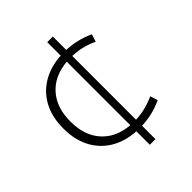

<svg xmlns="http://www.w3.org/2000/svg" viewBox="-205 -743 966 966"><g transform="rotate(-45 278.0 -260.0)"><path d="M321 10Q236 10 174.5 -23Q113 -56 79.5 -116.5Q46 -177 46 -260Q46 -344 79.5 -404Q113 -464 174.5 -497Q236 -530 321 -530Q365 -530 405 -521Q445 -512 483 -494L470 -454Q435 -471 398.5 -479Q362 -487 324 -487Q217 -487 156.5 -426.5Q96 -366 96 -260Q96 -154 156.5 -93.5Q217 -33 324 -33Q362 -33 398.5 -41.5Q435 -50 470 -66L483 -26Q445 -8 405 1Q365 10 321 10ZM296 105V-625H336V105Z"/></g></svg>

Font: M PLUS 1 Light
Style: Regular
Weight: 300
Designer: Coji Morishita
Foundry: UNDERFOREST DESIGN
Version: Version 1.001